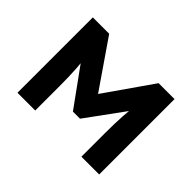

<svg xmlns="http://www.w3.org/2000/svg" viewBox="-129 -980 1261 1261"><g transform="rotate(45 501.5 -350.0)"><path d="M122 0V-700H274L554 -293L450 -294L733 -700H881V0H716V-222Q716 -309 720.5 -381.5Q725 -454 736 -527L754 -473L533 -170H467L248 -473L267 -527Q278 -456 282.5 -384.5Q287 -313 287 -222V0Z"/></g></svg>

Font: Lexend Exa
Style: Bold
Weight: 700
Designer: Bonnie Shaver-Troup, Thomas Jockin
Foundry: Lexend
Version: Version 1.007